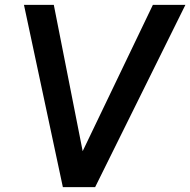

<svg xmlns="http://www.w3.org/2000/svg" viewBox="-20 -765 778 785"><path d="M237 0H369L738 -745H605L318 -147L200 -745H78Z"/></svg>

Font: Mluvka SemiBold
Style: Italic
Weight: 600
Italic angle: -8°
Designer: Modified by Jiří Krblich, Original typeface by Gumpita Rahayu
Foundry: Gumpita Rahayu & Jiří Krblich
Version: Version 2.000;Glyphs 3.1.1 (3134)